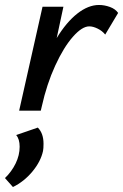

<svg xmlns="http://www.w3.org/2000/svg" viewBox="-51 -445 495 772"><path d="M424 -393 372 -306Q360 -321 341.5 -330Q323 -339 308 -339Q279 -339 242 -297Q205 -255 171 -181Q137 -107 117 -17L113 0H26L120 -418H204L177 -292Q216 -356 260 -390.5Q304 -425 347 -425Q369 -425 391 -417Q413 -409 424 -393ZM124 133Q124 152 122 162Q113 204 79.5 244.5Q46 285 1 307L-31 271Q-4 245 12 212Q28 179 28 145Q28 114 14 98L101 68Q124 91 124 133Z"/></svg>

Font: Ysabeau Infant Semibold
Style: Italic
Weight: 600
Italic angle: -12°
Designer: Christian Thalmann (Catharsis Fonts)
Version: Version 0.003